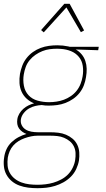

<svg xmlns="http://www.w3.org/2000/svg" viewBox="-35 -766 555 1009"><path d="M162 223Q137 223 113 220Q89 217 67 209Q45 201 27.5 186.5Q10 172 -1 152Q-12 132 -14.5 108Q-17 84 -13 60Q-10 38 -0.5 17.5Q9 -3 26 -19Q43 -35 63 -45.5Q83 -56 104 -62Q93 -66 82.5 -73.5Q72 -81 65 -91Q58 -101 56 -113.5Q54 -126 56 -139Q58 -154 66.5 -168.5Q75 -183 87.5 -194Q100 -205 114.5 -212Q129 -219 144 -223Q122 -232 105 -247.5Q88 -263 78.5 -284Q69 -305 67.5 -329Q66 -353 70 -378Q74 -399 82 -420.5Q90 -442 104.5 -460.5Q119 -479 138 -492.5Q157 -506 178.5 -514Q200 -522 222 -525Q244 -528 266 -528Q281 -528 295.5 -526.5Q310 -525 324 -522L332 -520H484L481 -502L363 -506Q381 -496 394 -480.5Q407 -465 413.5 -445.5Q420 -426 420.5 -404.5Q421 -383 417 -361Q414 -340 406 -318.5Q398 -297 383.5 -278.5Q369 -260 349.5 -246.5Q330 -233 309 -225Q288 -217 266 -214Q244 -211 222 -211Q213 -211 203.5 -211.5Q194 -212 184 -214Q167 -213 150 -209Q133 -205 117.5 -196Q102 -187 90 -172Q78 -157 75 -140Q72 -123 79 -108.5Q86 -94 99.5 -85.5Q113 -77 130 -74Q147 -71 164 -71H228Q250 -71 271.5 -68.5Q293 -66 312 -58Q331 -50 346.5 -37Q362 -24 371 -5.5Q380 13 381.5 34.5Q383 56 380 77Q376 100 365.5 122.5Q355 145 337.5 162.5Q320 180 298.5 192Q277 204 254 211Q231 218 208 220.5Q185 223 162 223ZM223 -229Q242 -229 262 -232Q282 -235 301 -242Q320 -249 337.5 -261Q355 -273 368 -289.5Q381 -306 388.5 -325.5Q396 -345 399 -364Q404 -392 400 -419.5Q396 -447 379.5 -467Q363 -487 338.5 -497Q314 -507 286 -509L267 -510H266Q246 -510 226.5 -507.5Q207 -505 188 -497.5Q169 -490 151.5 -478Q134 -466 120.5 -449.5Q107 -433 100 -413.5Q93 -394 90 -375Q85 -345 90.5 -315.5Q96 -286 115 -265.5Q134 -245 163 -237Q192 -229 223 -229ZM162 205Q182 205 203.5 202.5Q225 200 245.5 194Q266 188 286 177.5Q306 167 321.5 151.5Q337 136 347 115.5Q357 95 360 75Q363 56 362 37.5Q361 19 353 3Q345 -13 331.5 -24Q318 -35 301.5 -42Q285 -49 266 -51Q247 -53 228 -53H163Q146 -53 129 -49.5Q112 -46 95 -40Q78 -34 62.5 -24.5Q47 -15 35 -1.5Q23 12 16 28.5Q9 45 6 62Q3 84 5 105Q7 126 17 143.5Q27 161 43 173.5Q59 186 78.5 193Q98 200 119 202.5Q140 205 162 205ZM195 -596 181 -608 303 -746H331L407 -606L390 -597L314 -727Z"/></svg>

Font: Iosevka SS18 Thin
Style: Italic
Weight: 100
Italic angle: -9°
Monospace: yes
Designer: Belleve Invis
Foundry: Belleve Invis
Version: Version 25.1.1; ttfautohint (v1.8.4)